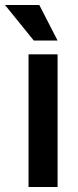

<svg xmlns="http://www.w3.org/2000/svg" viewBox="-53 -747 311 767"><path d="M61 0V-530H177V0ZM82 -585 -33 -727H104L177 -585Z"/></svg>

Font: Radio Canada Big Medium
Style: Regular
Weight: 500
Designer: Étienne Aubert Bonn
Foundry: Coppers and Brasses
Version: Version 1.001